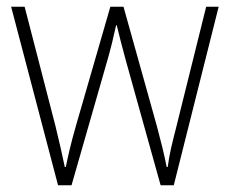

<svg xmlns="http://www.w3.org/2000/svg" viewBox="-20 -549 681 569"><path d="M352 -373 456 0H495L628 -529H591L502 -171C489 -120 482 -92 477 -54H474C467 -90 457 -130 445 -175L346 -529H307L205 -176C190 -124 181 -84 175 -54H172C165 -89 157 -123 144 -177L53 -529H13L152 0H192L299 -373C309 -408 317 -441 324 -474H326C334 -441 342 -410 352 -373Z"/></svg>

Font: Noto Sans Myanmar UI SemiCondensed ExtraLight
Style: Regular
Weight: 200
Width: 4
Designer: Monotype Design Team
Foundry: Monotype Imaging Inc.
Version: Version 2.103